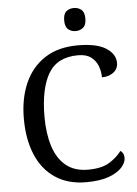

<svg xmlns="http://www.w3.org/2000/svg" viewBox="-61 -972 736 1028"><g transform="rotate(-5 307.0 -457.5)"><path d="M361 10Q262 10 194 -36Q126 -82 91.5 -164.5Q57 -247 57 -358Q57 -466 93.5 -548.5Q130 -631 201.5 -677.5Q273 -724 378 -724Q480 -724 530 -692Q580 -660 580 -612Q580 -580 555 -561Q530 -542 493 -542Q493 -573 482 -602.5Q471 -632 445.5 -651.5Q420 -671 376 -671Q263 -671 215.5 -589.5Q168 -508 168 -358Q168 -269 189.5 -200.5Q211 -132 257 -94Q303 -56 376 -56Q449 -56 490.5 -81.5Q532 -107 557 -141Q565 -136 570.5 -126.5Q576 -117 576 -102Q576 -77 553 -51Q530 -25 482.5 -7.5Q435 10 361 10ZM375 -801Q351 -801 334.5 -815Q318 -829 318 -863Q318 -898 334.5 -911.5Q351 -925 375 -925Q398 -925 415 -911.5Q432 -898 432 -863Q432 -829 415 -815Q398 -801 375 -801Z"/></g></svg>

Font: Noto Serif Makasar
Style: Regular
Weight: 400
Designer: Sérgio Martins
Version: Version 1.001; ttfautohint (v1.8.4.7-5d5b)